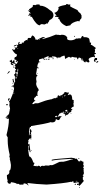

<svg xmlns="http://www.w3.org/2000/svg" viewBox="-20 -890 499 936"><path d="M255.9 -722.7V-718.8Q257.8 -718.8 261.7 -720.7Q272 -718.8 273.4 -718.8L281.2 -720.7Q302.2 -720.7 308.6 -705.1Q308.6 -703.1 306.6 -703.1Q306.6 -693.4 326.2 -693.4Q343.8 -694.8 351.6 -703.1Q353.5 -703.1 353.5 -701.2L363.3 -703.1H375Q375 -708.5 380.9 -714.8Q388.7 -712.9 388.7 -707Q390.6 -707 390.6 -709Q416 -709 416 -695.3Q418 -687.5 418 -681.6H419.9L423.8 -683.6V-675.8L421.9 -671.9Q428.2 -671.9 447.3 -656.2Q443.4 -648.4 441.4 -648.4L443.4 -644.5V-642.6L441.4 -632.8Q445.3 -630.9 447.3 -630.9V-627Q439.5 -627 439.5 -623Q443.4 -615.2 443.4 -611.3H439.5Q437.5 -611.3 437.5 -613.3Q412.1 -609.9 412.1 -599.6Q416 -593.3 416 -587.9L412.1 -585.9H408.2Q403.3 -589.8 402.3 -589.8H396.5V-585.9H394.5Q384.8 -590.8 384.8 -599.6H380.9L377 -597.7Q377 -609.4 363.3 -609.4V-605.5L359.4 -607.4H357.4V-605.5H361.3V-601.6H355.5V-609.4H353.5Q343.8 -609.4 330.1 -613.3Q330.1 -609.4 326.2 -609.4H322.3L316.4 -613.3L298.8 -603.5H296.9Q296.9 -612.3 294.9 -615.2Q296.9 -615.2 296.9 -617.2Q293 -617.2 293 -619.1Q278.8 -615.7 273.4 -609.4H259.8V-605.5H257.8Q257.8 -615.2 234.4 -615.2L232.4 -611.3Q234.4 -611.3 234.4 -609.4H232.4L220.7 -611.3V-607.4H216.8V-617.2Q195.3 -607.4 193.4 -607.4V-603.5H201.2V-599.6H195.3Q192.4 -599.6 189.5 -605.5Q169.9 -601.6 169.9 -597.7V-589.8H175.8V-585.9H173.8L169.9 -587.9Q162.1 -574.2 162.1 -568.4V-564.5Q162.1 -560.5 168 -560.5V-556.6H164.1L160.2 -558.6Q160.2 -551.3 156.2 -531.2Q157.2 -523.4 162.1 -523.4V-519.5Q156.2 -519.5 156.2 -503.9L158.2 -492.2L156.2 -482.4Q156.2 -470.2 168 -455.1V-447.3Q162.1 -447.3 162.1 -427.7Q164.1 -423.8 164.1 -421.9H160.2L156.2 -423.8Q156.2 -418 146.5 -412.1V-400.4L150.4 -402.3L152.3 -398.4Q143.1 -395 138.7 -384.8H136.7V-382.8H144.5L150.4 -386.7H166Q206.1 -402.3 222.7 -404.3Q222.7 -406.2 224.6 -406.2Q226.6 -406.2 226.6 -404.3Q244.6 -412.1 248 -412.1Q248 -410.2 250 -410.2Q250 -413.1 261.7 -416Q259.8 -419.9 259.8 -421.9L265.6 -425.8L273.4 -419.9Q273.4 -425.8 277.3 -425.8H283.2Q283.2 -429.7 293 -435.5Q293 -441.4 296.9 -441.4Q306.6 -440.9 306.6 -437.5L310.5 -439.5H312.5L316.4 -437.5L310.5 -427.7V-425.8L320.3 -429.7Q332 -429.7 332 -406.2V-404.3Q339.8 -403.3 339.8 -398.4V-396.5Q339.8 -394.5 337.9 -394.5Q337.9 -392.6 339.8 -392.6L337.9 -384.8L339.8 -371.1Q326.2 -366.2 326.2 -357.4L330.1 -359.4H332V-355.5Q332 -351.6 326.2 -351.6L328.1 -347.7Q328.1 -345.2 318.4 -339.8Q318.4 -341.8 316.4 -341.8Q316.4 -331.5 300.8 -328.1V-324.2H298.8Q298.8 -335.9 289.1 -335.9L291 -345.7H289.1Q285.2 -345.7 285.2 -339.8H281.2L277.3 -341.8Q277.3 -337.4 269.5 -335.9Q269.5 -333 259.8 -320.3H261.7Q268.1 -324.2 273.4 -324.2V-322.3L277.3 -324.2H279.3V-320.3Q275.9 -320.3 269.5 -306.6L265.6 -304.7H261.7Q256.8 -308.6 255.9 -308.6H252Q252 -293 232.4 -293L228.5 -294.9Q206.1 -287.1 130.9 -275.4V-269.5L127 -271.5Q124 -269 121.1 -248L123 -244.1L121.1 -234.4V-230.5H123Q123 -235.4 127 -244.1Q125 -251 125 -252Q127 -255.4 127 -259.8H130.9Q131.3 -252 134.8 -252L130.9 -242.2Q132.8 -231.4 132.8 -224.6V-218.8Q132.8 -216.8 130.9 -216.8L132.8 -212.9V-210.9H128.9V-216.8Q125 -216.8 117.2 -205.1Q117.2 -203.1 119.1 -203.1L117.2 -193.4V-185.5Q118.2 -185.5 123 -189.5Q123 -188 128.9 -148.4H125Q125 -160.2 117.2 -162.1V-160.2Q121.6 -127 123 -127Q132.8 -127 142.6 -97.7Q144.5 -97.7 148.4 -95.7L142.6 -82Q152.8 -80.1 154.3 -80.1Q158.2 -82 160.2 -82L158.2 -78.1H160.2L166 -82Q175.8 -82 175.8 -76.2H177.7Q177.7 -82 191.4 -82V-80.1L205.1 -84L209 -82Q212.9 -84 214.8 -84V-82Q227.1 -85.9 230.5 -85.9V-84Q236.8 -84 271.5 -101.6V-99.6L275.4 -101.6H289.1Q293.9 -101.6 332 -113.3Q332 -111.3 334 -111.3V-115.2H318.4Q232.4 -110.4 232.4 -105.5V-111.3Q246.1 -115.2 328.1 -121.1Q347.7 -119.1 347.7 -115.2L351.6 -117.2Q354.5 -117.2 363.3 -103.5H369.1Q373 -103.5 373 -109.4Q379.9 -101.6 386.7 -101.6V-91.8Q386.7 -89.8 384.8 -89.8Q388.7 -83.5 388.7 -80.1L384.8 -72.3Q388.7 -72.3 388.7 -66.4L386.7 -62.5Q388.7 -58.6 388.7 -56.6H386.7L388.7 -52.7V-43L382.8 -33.2H386.7V-29.3L382.8 -23.4Q384.8 -19.5 384.8 -17.6H382.8L388.7 -7.8Q369.6 15.1 367.2 15.6Q363.3 15.6 363.3 9.8L359.4 11.7H355.5V5.9H359.4L363.3 7.8V-2L339.8 2L337.9 -2Q339.8 -2 339.8 -3.9Q335.9 -5.9 334 -5.9L326.2 -2V-3.9Q292 3.9 207 9.8Q157.2 7.8 113.3 2L119.1 13.7H117.2Q109.4 3.9 95.7 3.9Q93.8 7.8 93.8 9.8H80.1L76.2 11.7Q76.2 5.9 64.5 5.9Q64.5 7.8 62.5 7.8Q62.5 2 33.2 -2Q33.2 5.9 27.3 5.9Q18.6 5.9 15.6 -5.9L17.6 -9.8Q13.7 -17.6 13.7 -31.2V-37.1Q20.5 -37.1 25.4 -46.9V-58.6Q33.2 -58.6 33.2 -85.9Q31.2 -102.5 27.3 -115.2Q29.3 -119.1 29.3 -121.1Q25.4 -121.1 25.4 -125L27.3 -134.8Q17.6 -175.8 17.6 -203.1V-220.7Q11.7 -228.5 11.7 -232.4Q23.4 -277.3 23.4 -308.6L21.5 -312.5L17.6 -310.5Q11.2 -314.5 7.8 -314.5V-318.4H11.7L15.6 -316.4L17.6 -320.3H11.7V-324.2Q25.4 -330.6 25.4 -343.8Q27.3 -350.6 27.3 -351.6V-357.4H29.3Q29.3 -361.3 25.4 -377L27.3 -390.6Q23.4 -390.6 23.4 -394.5Q30.3 -397.9 46.9 -445.3Q44.9 -445.3 44.9 -447.3Q48.8 -447.3 48.8 -462.9Q44.9 -462.9 44.9 -468.8H41L37.1 -466.8V-470.7Q40 -470.7 44.9 -474.6Q44.9 -472.7 46.9 -472.7Q49.3 -490.7 54.7 -494.1L52.7 -498V-511.7Q52.7 -513.7 54.7 -513.7Q48.8 -523.4 48.8 -527.3Q51.8 -527.3 56.6 -535.2Q54.7 -535.2 54.7 -537.1H56.6L52.7 -544.9Q55.7 -544.9 58.6 -550.8V-552.7Q52.7 -552.7 52.7 -558.6L56.6 -566.4Q50.8 -566.4 50.8 -570.3Q54.7 -570.3 54.7 -574.2V-576.2Q54.7 -580.1 39.1 -582V-578.1Q44.9 -578.1 44.9 -574.2V-572.3Q34.7 -572.3 31.2 -580.1Q35.2 -580.1 35.2 -584Q30.3 -589.8 27.3 -589.8V-593.8Q30.8 -593.8 37.1 -599.6L39.1 -587.9H41Q42 -595.7 46.9 -595.7H50.8V-584L58.6 -578.1Q63.5 -579.1 68.4 -591.8H66.4Q60.1 -587.9 56.6 -587.9V-589.8L60.5 -595.7V-597.7Q55.2 -597.7 48.8 -601.6L52.7 -609.4Q50.8 -609.4 50.8 -611.3Q62.5 -611.3 62.5 -623V-625Q53.2 -625 39.1 -648.4L44.9 -652.3V-646.5H50.8Q50.8 -649.4 54.7 -654.3V-656.2H50.8Q51.3 -660.2 54.7 -660.2Q55.2 -656.2 58.6 -656.2L64.5 -664.1V-666L62.5 -669.9L50.8 -664.1H46.9Q46.9 -669.9 62.5 -671.9Q66.4 -669.9 68.4 -669.9Q68.4 -685.5 74.2 -685.5H76.2V-683.6L72.3 -677.7L76.2 -675.8H78.1L87.9 -677.7L85.9 -681.6L89.8 -683.6Q90.3 -679.7 93.8 -679.7Q93.8 -688.5 109.4 -695.3Q113.3 -693.4 115.2 -693.4L113.3 -697.3Q116.2 -705.1 119.1 -705.1H130.9Q130.9 -708.5 136.7 -716.8H138.7Q149.4 -713.4 154.3 -695.3L158.2 -697.3H160.2L164.1 -695.3Q164.1 -699.2 187.5 -709H197.3V-705.1L187.5 -703.1V-699.2Q223.1 -708.5 255.9 -722.7ZM341.8 -714.8H345.7V-710.9H341.8ZM169.9 -699.2V-697.3H173.8V-699.2ZM64.5 -654.3V-652.3H68.4V-654.3ZM234.4 -609.4H240.2V-601.6H236.3L238.3 -605.5Q234.4 -605.5 234.4 -609.4ZM378.9 -605.5V-601.6H380.9V-605.5ZM445.3 -607.4H453.1V-597.7L443.4 -595.7L445.3 -591.8V-587.9H443.4Q440.4 -587.9 437.5 -595.7Q441.4 -607.4 445.3 -607.4ZM205.1 -603.5H209V-599.6H205.1ZM212.9 -603.5H222.7Q222.7 -599.6 218.8 -599.6H212.9ZM341.8 -599.6H345.7V-597.7H341.8ZM378.9 -597.7Q382.8 -597.2 382.8 -593.8H378.9ZM453.1 -591.8H459V-589.8Q459 -585.4 449.2 -584V-587.9Q453.1 -587.9 453.1 -591.8ZM46.9 -570.3V-566.4H43Q43.5 -570.3 46.9 -570.3ZM44.9 -562.5H50.8Q50.8 -558.6 46.9 -558.6ZM66.4 -554.7 64.5 -543H68.4V-554.7ZM25.4 -543H27.3V-541Q27.3 -538.1 15.6 -529.3V-531.2Q22.5 -543 25.4 -543ZM58.6 -537.1Q60.5 -533.7 60.5 -527.3H66.4V-541H64.5Q59.6 -537.1 58.6 -537.1ZM160.2 -531.2H164.1V-529.3H160.2ZM60.5 -525.4V-523.4Q62.5 -519.5 62.5 -517.6H64.5V-525.4ZM56.6 -515.6V-505.9Q60.5 -505.9 60.5 -509.8V-515.6ZM44.9 -505.9 48.8 -488.3H43V-494.1L41 -503.9ZM41 -486.3Q44.9 -485.8 44.9 -482.4H41ZM37.1 -453.1H41V-451.2H37.1ZM46.9 -437.5V-431.6H48.8V-437.5ZM298.8 -427.7V-423.8H300.8V-427.7ZM293 -421.9 296.9 -419.9V-425.8Q293 -425.3 293 -421.9ZM283.2 -418V-416H287.1V-418ZM25.4 -412.1Q25.4 -410.2 27.3 -410.2Q24.9 -398.4 21.5 -398.4L19.5 -402.3V-406.2Q19.5 -409.2 25.4 -412.1ZM13.7 -382.8H17.6V-377H9.8V-378.9Q10.3 -382.8 13.7 -382.8ZM296.9 -351.6Q296.9 -348.6 302.7 -345.7L308.6 -349.6Q306.6 -353.5 306.6 -355.5Q301.8 -351.6 296.9 -351.6ZM308.6 -347.7V-345.7H312.5V-347.7ZM308.6 -343.8V-339.8Q312.5 -339.8 312.5 -343.8ZM293 -341.8V-337.9H294.9V-341.8ZM296.9 -341.8V-339.8H300.8V-341.8ZM300.8 -335.9V-332H302.7V-335.9ZM324.2 -337.9H328.1V-335.9H324.2ZM248 -320.3 252 -318.4H253.9L257.8 -320.3Q255.9 -324.2 255.9 -326.2Q248 -323.2 248 -320.3ZM127 -236.3V-232.4H128.9V-236.3ZM117.2 -179.7V-177.7L119.1 -173.8Q117.2 -170.4 117.2 -166V-164.1H119.1L121.1 -173.8V-175.8Q121.1 -179.7 117.2 -179.7ZM132.8 -158.2H134.8V-154.3H132.8ZM365.2 -119.1 367.2 -115.2H361.3Q361.8 -119.1 365.2 -119.1ZM349.6 -7.8V-5.9H357.4V-7.8ZM347.7 5.9H349.6V7.8Q349.6 11.7 345.7 11.7L343.8 7.8ZM365.2 21.5H369.1V25.4Q365.2 25.4 365.2 21.5ZM305.2 -870.1Q314.9 -870.1 314.9 -866.2L318.8 -868.2H322.8V-864.3L320.8 -860.4Q325.2 -855.5 357.9 -840.8Q360.8 -832.5 373.5 -823.2Q373.5 -820.3 377.4 -815.4V-801.8Q367.7 -792 367.7 -786.1H363.8Q361.8 -786.1 361.8 -788.1Q328.1 -780.3 322.8 -766.6Q320.8 -766.6 303.2 -762.7Q276.4 -774.9 270 -793.9Q270 -797.9 264.2 -797.9V-801.8L266.1 -805.7L256.3 -807.6H248.5V-811.5H256.3V-813.5Q254.4 -813.5 250.5 -815.4L252.4 -819.3L244.6 -827.1Q261.7 -831.5 266.1 -848.6L264.2 -852.5Q264.2 -859.9 301.3 -866.2Q301.8 -870.1 305.2 -870.1ZM162.6 -868.2H170.4Q174.3 -868.2 174.3 -862.3H176.3Q198.7 -862.3 223.1 -840.8Q240.7 -831.5 240.7 -815.4Q240.7 -799.8 221.2 -792Q221.2 -787.6 213.4 -778.3Q213.4 -774.4 209.5 -774.4L205.6 -776.4Q205.6 -772.9 195.8 -770.5Q188 -772.5 182.1 -772.5Q174.3 -769.5 174.3 -766.6Q158.2 -766.6 135.3 -807.6Q127.4 -807.6 127.4 -811.5L129.4 -815.4H127.4L117.7 -813.5V-817.4H123.5L121.6 -821.3Q122.1 -825.2 125.5 -825.2L129.4 -823.2V-825.2Q129.4 -827.1 115.7 -838.9H119.6Q123.5 -836.9 125.5 -836.9L121.6 -842.8V-844.7L139.2 -856.4Q139.2 -866.2 143.1 -866.2Q145 -866.2 145 -864.3L148.9 -866.2Q150.9 -866.2 150.9 -864.3Q157.2 -868.2 162.6 -868.2Z"/></svg>

Font: Mister Brush
Style: Regular
Weight: 400
Designer: GGBotNet
Foundry: GGBotNet
Version: 1.00